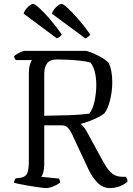

<svg xmlns="http://www.w3.org/2000/svg" viewBox="-20 -965 680 985"><path d="M215 0Q208 0 186 -3Q164 -6 137 -10.5Q110 -15 86.5 -19.5Q63 -24 52 -28Q52 -35 55 -41Q58 -47 60 -50L85 -53Q110 -57 119 -74.5Q128 -92 128 -140V-582Q128 -617 134 -635Q140 -653 144 -657H61Q58 -660 55 -666.5Q52 -673 52 -676Q57 -682 68 -688.5Q79 -695 90.5 -699.5Q102 -704 107 -704H423Q452 -696 485 -679Q518 -662 536 -644Q547 -624 551.5 -597.5Q556 -571 556 -546Q556 -495 544 -448.5Q532 -402 514 -382Q502 -373 481.5 -362.5Q461 -352 438 -343.5Q415 -335 396 -330V-327Q405 -319 411.5 -311Q418 -303 428 -285L496 -160Q511 -132 525.5 -109Q540 -86 558.5 -72.5Q577 -59 606 -58H626Q628 -54 631 -48.5Q634 -43 634 -33Q617 -17 591.5 -8.5Q566 0 545 0Q509 0 482 -26Q455 -52 433 -98L348 -280Q338 -300 327 -311Q316 -322 295 -322H207V-120Q207 -98 202 -81Q197 -64 192 -58L282 -49Q288 -42 288 -28Q274 -17 253 -8.5Q232 0 215 0ZM207 -371Q277 -372 335.5 -374Q394 -376 438 -382Q457 -406 465.5 -448Q474 -490 474 -530Q474 -565 466.5 -595.5Q459 -626 444 -644Q423 -650 392 -653.5Q361 -657 329 -658.5Q297 -660 273 -660Q236 -660 221.5 -640Q207 -620 207 -586ZM272 -768 101 -895Q107 -914 123.5 -929.5Q140 -945 150 -945Q158 -945 180.5 -925Q203 -905 233.5 -870Q264 -835 297 -788Q290 -776 272 -768ZM418 -768 246 -895Q252 -913 268.5 -929Q285 -945 296 -945Q304 -945 326 -925Q348 -905 379 -870Q410 -835 443 -788Q440 -783 433 -777Q426 -771 418 -768Z"/></svg>

Font: Texturina ExtraLight
Style: Regular
Weight: 200
Designer: Guillermo Torres Carreño
Foundry: Omnibus-Type
Version: Version 1.002; ttfautohint (v1.8.3)